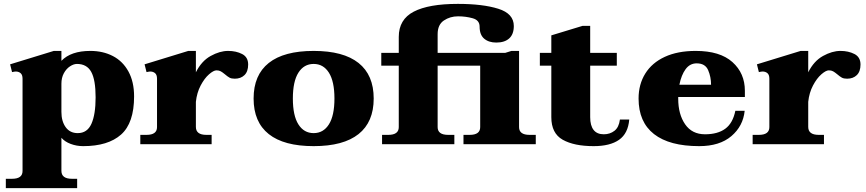

<svg xmlns="http://www.w3.org/2000/svg" viewBox="-20 -742 4454 988"><path d="M10 178H42Q96 178 96 138V-337Q96 -357 86 -365.5Q76 -374 61 -374Q56 -374 42 -371L32 -411L257 -480H296V-429Q345 -480 445 -480Q510 -480 561 -453.5Q612 -427 641 -374Q670 -321 670 -246Q670 -109 603 -49.5Q536 10 408 10Q374 10 343.5 -1.5Q313 -13 296 -33V137Q296 178 350 178H377V226H10ZM472 -241Q472 -331 449.5 -372Q427 -413 376 -413Q359 -413 340 -400.5Q321 -388 308.5 -365Q296 -342 296 -311V-166Q296 -118 318 -87.5Q340 -57 380 -57Q429 -57 450.5 -105Q472 -153 472 -241Z M1257 -410Q1257 -374 1238 -355.5Q1219 -337 1188 -337Q1171 -337 1161 -342.5Q1151 -348 1137 -360Q1125 -370 1116 -375Q1107 -380 1094 -380Q1079 -380 1055.5 -359.5Q1032 -339 1012.5 -302Q993 -265 988 -218V-89Q988 -48 1042 -48H1069V0H702V-48H734Q788 -48 788 -88V-337Q788 -357 778 -365.5Q768 -374 753 -374Q748 -374 734 -371L724 -411L949 -480H988V-370Q1017 -428 1064 -454Q1111 -480 1154 -480Q1195 -480 1226 -464Q1257 -448 1257 -410Z M1285 -235Q1285 -356 1363 -418Q1441 -480 1594 -480Q1747 -480 1825 -418Q1903 -356 1903 -235Q1903 -114 1825 -52Q1747 10 1594 10Q1441 10 1363 -52Q1285 -114 1285 -235ZM1701 -235Q1701 -323 1672.5 -368Q1644 -413 1594 -413Q1544 -413 1515.5 -368Q1487 -323 1487 -235Q1487 -147 1515.5 -102Q1544 -57 1594 -57Q1644 -57 1672.5 -102Q1701 -147 1701 -235Z M1946 -48H1978Q2032 -48 2032 -88V-404H1942V-470H2032V-552Q2032 -642 2109 -682Q2186 -722 2336 -722Q2464 -722 2544 -697Q2624 -672 2624 -608Q2624 -566 2600.5 -544.5Q2577 -523 2534 -523Q2495 -523 2471.5 -543Q2448 -563 2448 -605Q2448 -638 2412.5 -648Q2377 -658 2337 -658Q2296 -658 2264 -636.5Q2232 -615 2232 -566V-470H2580L2612 -480H2651V-88Q2651 -48 2705 -48H2737V0H2365V-48H2397Q2451 -48 2451 -88V-404H2232V-88Q2232 -48 2286 -48H2318V0H1946Z M3218 -127Q3212 -55 3165.5 -22.5Q3119 10 3035 10Q2934 10 2875.5 -23Q2817 -56 2817 -139V-404H2758V-470H2817V-560L2978 -609H3017V-470H3154V-404H3017V-139Q3017 -96 3034.5 -73.5Q3052 -51 3087 -51Q3119 -51 3142 -69Q3165 -87 3170 -127Z M3470 -243V-234Q3470 -154 3505.5 -102.5Q3541 -51 3608 -51Q3673 -51 3712 -79.5Q3751 -108 3764 -172H3812Q3804 -93 3743.5 -41.5Q3683 10 3578 10Q3425 10 3345.5 -52Q3266 -114 3266 -235Q3266 -308 3300.5 -363.5Q3335 -419 3401 -449.5Q3467 -480 3560 -480Q3685 -480 3749 -422.5Q3813 -365 3813 -275V-243ZM3476 -306H3639Q3639 -346 3624 -381Q3609 -416 3565 -416Q3530 -416 3508 -386Q3486 -356 3476 -306Z M4408 -410Q4408 -374 4389 -355.5Q4370 -337 4339 -337Q4322 -337 4312 -342.5Q4302 -348 4288 -360Q4276 -370 4267 -375Q4258 -380 4245 -380Q4230 -380 4206.5 -359.5Q4183 -339 4163.5 -302Q4144 -265 4139 -218V-89Q4139 -48 4193 -48H4220V0H3853V-48H3885Q3939 -48 3939 -88V-337Q3939 -357 3929 -365.5Q3919 -374 3904 -374Q3899 -374 3885 -371L3875 -411L4100 -480H4139V-370Q4168 -428 4215 -454Q4262 -480 4305 -480Q4346 -480 4377 -464Q4408 -448 4408 -410Z"/></svg>

Font: Taviraj Black
Style: Regular
Weight: 900
Designer: Katatrad Team
Foundry: CadsonDemak
Version: Version 1.030